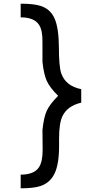

<svg xmlns="http://www.w3.org/2000/svg" viewBox="-20 -780 552 1040"><path d="M420 -224Q344 -206 318 -150Q300 -112 300 -30Q300 -23 300 -9Q300 5 300 12Q300 109 275.5 160Q251 211 198 228Q162 240 92 240V166Q165 166 191 126Q211 96 211 32Q210 -73 210 -76Q217 -144 233 -179.5Q249 -215 295 -261Q250 -305 233.5 -341.5Q217 -378 210 -445Q210 -448 210 -552Q211 -617 191 -646Q165 -686 92 -686V-760Q164 -760 200 -748Q253 -731 275.5 -680Q298 -629 299 -527Q299 -419 312 -382Q336 -314 420 -297Z"/></svg>

Font: Mingzat
Style: Regular
Weight: 400
Designer: Jason Glavy (Lepcha), Lorna Priest (Lepcha additions), Walt Agee (Sophia), Victor Gaultney (Sophia)
Foundry: SIL International
Version: Version 0.100